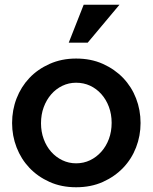

<svg xmlns="http://www.w3.org/2000/svg" viewBox="-20 -780 644 810"><path d="M301 10Q239 10 189 -12.5Q139 -35 104 -72Q69 -109 50 -158Q31 -207 31 -261Q31 -316 50 -365Q69 -414 104 -451Q139 -488 189.5 -510.5Q240 -533 301 -533Q364 -533 414 -510.5Q464 -488 499.5 -451Q535 -414 554 -365Q573 -316 573 -261Q573 -207 554 -158Q535 -109 499.5 -72Q464 -35 414 -12.5Q364 10 301 10ZM153 -260Q153 -224 164.5 -193Q176 -162 196 -139.5Q216 -117 243 -104Q270 -91 301 -91Q333 -91 360 -104Q387 -117 407.5 -140Q428 -163 439.5 -194Q451 -225 451 -262Q451 -298 439.5 -329Q428 -360 407.5 -383Q387 -406 360 -418.5Q333 -431 301 -431Q270 -431 243 -418Q216 -405 196 -382Q176 -359 164.5 -328Q153 -297 153 -260ZM350 -600H270L333 -760H484Z"/></svg>

Font: Rising Sun SemiBold
Style: Regular
Weight: 600
Designer: Matt McInerney, Pablo Impallari, Rodrigo Fuenzalida (Raleway font), Stephen Hutchings (Greek), Cristiano Sobral (main ch
Foundry: The Rising Sun Project Authors
Version: Version 4.327; ttfautohint (v1.8.4.7-5d5b-dirty)